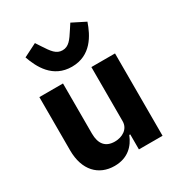

<svg xmlns="http://www.w3.org/2000/svg" viewBox="-186 -906 971 1042"><g transform="rotate(-30 300.0 -385.0)"><path d="M387.1 0H535.2V-516H387.1V-176.8C387.1 -127.1 342 -101.9 296.2 -101.9C237.9 -101.9 209.2 -137.1 209.2 -202.1V-516H61.1V-182.2C61.1 -57.2 130 12.1 229 12.1C312.1 12.1 358 -35.9 381 -94.1H387.1ZM103.7 -740.1C128.9 -668 177.9 -570 297.9 -570C418 -570 467 -668 491.8 -740.1L408.7 -782L387.8 -750C356.9 -702.1 337 -672.9 297.9 -672.9C258.9 -672.9 239 -702.1 207.7 -750L186.8 -782Z"/></g></svg>

Font: Margiela Mono Bold
Style: Regular
Weight: 700
Designer: Mike Abbink, Paul van der Laan, Pieter van Rosmalen
Foundry: Bold Monday
Version: Version 2.003 2021